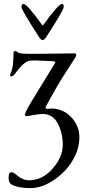

<svg xmlns="http://www.w3.org/2000/svg" viewBox="-20 -677 466 982"><path d="M195 -550Q198 -545 202 -550Q279 -657 297 -657Q306 -657 306 -641.5Q306 -626 218 -490Q207 -472 198 -472Q189 -472 178 -490Q90 -626 90 -641.5Q90 -657 100 -657Q118 -657 195 -550ZM224 -120Q227 -120 241 -122Q302 -122 344 -78Q386 -34 386 25.5Q386 85 351.5 143.5Q317 202 256 243.5Q195 285 134.5 285Q74 285 42 268Q24 260 24 232Q24 204 38 204Q48 204 62 216Q96 245 128 245Q197 245 249 185.5Q301 126 301 64.5Q301 3 275.5 -45.5Q250 -94 199 -94Q181 -94 150.5 -88.5Q120 -83 115 -83Q110 -83 108 -86Q103 -94 137 -151L261 -354Q268 -363 252 -364L158 -368L136 -367Q105 -366 60 -304Q47 -286 38 -286Q26 -286 37.5 -311Q49 -336 49 -405Q49 -416 59 -416Q63 -416 71.5 -409Q80 -402 122 -402H194Q257 -402 363 -404Q367 -404 369.5 -399.5Q372 -395 365.5 -383.5Q359 -372 315.5 -305.5Q272 -239 215 -133Q208 -120 224 -120Z"/></svg>

Font: EB Garamond
Style: Regular
Weight: 400
Version: Version 0.012